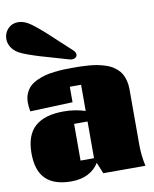

<svg xmlns="http://www.w3.org/2000/svg" viewBox="-104 -1048 916 1139"><g transform="rotate(-10 353.5 -478.5)"><path d="M0 0ZM376 -751Q392.6 -736.3 392.6 -721.7Q392.6 -711.4 383.8 -704.6Q375 -697.8 361.8 -697.8Q353 -697.8 346.2 -700.2Q321.3 -708 267.6 -723.1Q213.9 -738.3 180.4 -748.3Q147 -758.3 109.9 -771.5Q72.8 -784.7 55.2 -794.9Q26.9 -811.5 12.7 -835Q-1.5 -858.4 -1.5 -883.8Q-1.5 -919.4 22.7 -945.1Q46.9 -970.7 83.5 -970.7Q113.3 -970.7 144.5 -952.6Q161.6 -942.9 192.1 -917.7Q222.7 -892.6 246.8 -870.4Q271 -848.1 314.9 -807.4Q358.9 -766.6 376 -751ZM307.1 -318.8V-97.7H388.2V-318.8ZM666.5 -125.5Q667 -63 680.7 -0.5H426.8L399.4 -67.9Q376 -29.3 333.7 -7.3Q291.5 14.6 233.4 14.6Q129.4 14.6 78.6 -35.9Q27.8 -86.4 27.8 -189.5Q27.8 -299.3 85.4 -350.8Q143.1 -402.3 258.3 -402.3Q327.1 -402.3 388.2 -382.3V-540H320.3V-446.8L64 -437Q58.6 -468.3 58.6 -490.7Q58.6 -521 69.1 -545.4Q79.6 -569.8 96.4 -585.9Q113.3 -602.1 138.7 -613.8Q164.1 -625.5 188.5 -632.1Q212.9 -638.7 244.6 -642.3Q276.4 -646 300.3 -647Q324.2 -647.9 353.5 -647.9Q381.8 -647.9 403.8 -647.5Q425.8 -647 453.1 -644.8Q480.5 -642.6 501.5 -638.7Q522.5 -634.8 545.7 -627.9Q568.8 -621.1 585.7 -611.8Q602.5 -602.5 618.4 -588.6Q634.3 -574.7 644.3 -557.1Q654.3 -539.6 660.4 -516.1Q666.5 -492.7 666.5 -464.8Z"/></g></svg>

Font: Coda ExtraBold
Style: Regular
Weight: 800
Version: Version 2.001; ttfautohint (v0.8) -r 50 -G 200 -x